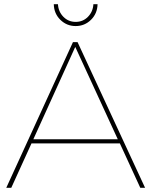

<svg xmlns="http://www.w3.org/2000/svg" viewBox="-20 -901 726 921"><path d="M555 -213H131L34 0H10L330 -699H352L676 0H653ZM545 -233 341 -676 140 -233ZM343 -796Q378 -796 402 -820.5Q426 -845 428 -881H448Q447 -836 416.5 -806Q386 -776 343 -776Q300 -776 269.5 -806Q239 -836 238 -881H258Q260 -845 284 -820.5Q308 -796 343 -796Z"/></svg>

Font: Montserrat-Arabic Thin
Style: Regular
Weight: 250
Designer: Mohamed Gaber
Foundry: Kief Type Foundry
Version: Version 5.008